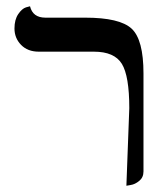

<svg xmlns="http://www.w3.org/2000/svg" viewBox="-20 -577 529 609"><path d="M380.9 12.2 390.1 -233.9Q390.1 -335.9 366.5 -374.5Q342.8 -413.1 277.8 -413.1H103Q67.9 -413.1 46.9 -434.6Q25.9 -456.1 25.9 -486.8Q25.9 -514.6 37.8 -532.2Q49.8 -549.8 62.5 -553.7L75.2 -557.1Q84 -521 124 -521H250Q359.9 -521 397.5 -486.1Q435.1 -451.2 435.1 -344.2V-33.2Q435.1 -14.2 421.6 -3.2Q408.2 7.8 394.5 9.8Z"/></svg>

Font: Biolilbert
Style: Regular
Weight: 400
Designer: Philipp H. Poll
Foundry: Philipp H. Poll
Version: Version 1.1.0